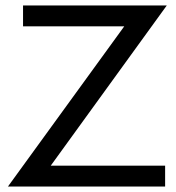

<svg xmlns="http://www.w3.org/2000/svg" viewBox="-20 -680 640 700"><path d="M9 0 433 -584H64V-660H588L165 -76H582V0Z"/></svg>

Font: Lil Grotesk Medium
Style: Regular
Weight: 500
Designer: Bastien Sozeau
Foundry: NBR — Bastien Sozeau
Version: Version 3.003; ttfautohint (v1.8.4.7-5d5b);gftools[0.9.33]